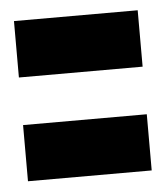

<svg xmlns="http://www.w3.org/2000/svg" viewBox="-36 -448 355 412"><g transform="rotate(-5 141.5 -242.5)"><path d="M8.5 -293.5H275V-415H8.5ZM8.5 -70H275V-191H8.5Z"/></g></svg>

Font: Anybody Condensed Black
Style: Regular
Weight: 900
Width: 3
Designer: Tyler Finck
Foundry: Etcetera Type Company
Version: Version 1.113;gftools[0.9.25]